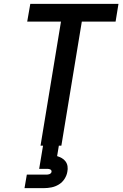

<svg xmlns="http://www.w3.org/2000/svg" viewBox="-20 -755 640 995"><path d="M190 0 296 -643H121L137 -735H594L579 -643H404L298 0ZM107 220 119 150H219Q223 150 227.5 149.5Q232 149 236 147.5Q240 146 243.5 142.5Q247 139 247 135Q248 131 245.5 127.5Q243 124 239.5 122.5Q236 121 232 120.5Q228 120 224 120H183L203 0H285L276 54Q289 58 300.5 64.5Q312 71 320 82Q328 93 330 107Q332 121 329 135Q326 154 314.5 172Q303 190 285 201Q267 212 247 216Q227 220 207 220Z"/></svg>

Font: Iosevka Curly SmBdEx
Style: Italic
Weight: 600
Width: 7
Italic angle: -9°
Monospace: yes
Designer: Belleve Invis
Foundry: Belleve Invis
Version: Version 11.1.0; ttfautohint (v1.8.3)